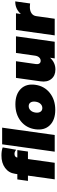

<svg xmlns="http://www.w3.org/2000/svg" viewBox="934 -1726 802 2711"><g transform="rotate(-90 1335.5 -371.0)"><path d="M136.2 -377.9 157.2 -527.8H231.9L236.8 -561Q249 -648.9 319.8 -700.9Q390.6 -752.9 496.1 -752Q560.1 -752 606 -735.8L608.9 -733.9L576.2 -544.9L567.9 -549.8Q544.9 -567.9 519 -567.9Q496.6 -568.4 482.7 -557.9Q468.8 -547.4 465.8 -527.8H571.8L550.8 -377.9H444.8L392.1 0H158.2L210.9 -377.9ZM548.8 0 652.8 -742.2H888.2L784.2 0Z M921.9 -69.1Q847.2 -146 865.2 -273.9Q883.3 -401.9 979.2 -478.5Q1075.2 -555.2 1217.8 -555.2Q1360.4 -555.2 1435.8 -478.5Q1511.2 -401.9 1493.2 -273.9Q1475.1 -146 1378.4 -69.1Q1281.7 7.8 1139.2 7.8Q996.6 7.8 921.9 -69.1ZM1132.1 -341.1Q1106.9 -314.9 1101.1 -271Q1095.2 -227.1 1112.8 -200.9Q1130.4 -174.8 1165 -174.8Q1199.7 -174.8 1224.4 -200.9Q1249 -227.1 1254.9 -271Q1260.7 -314.9 1243.7 -341.1Q1226.6 -367.2 1191.9 -367.2Q1157.2 -367.2 1132.1 -341.1Z M1542 -199.2 1590.8 -546.9H1826.2L1786.1 -266.1Q1781.7 -234.4 1794.2 -216.3Q1806.6 -198.2 1832 -198.2Q1859.9 -198.2 1879.9 -220Q1899.9 -241.7 1904.8 -278.8L1942.9 -546.9H2177.7L2101.1 0H1865.7L1875 -64.9Q1806.2 9.8 1709 9.8Q1622.1 9.8 1575.2 -47.9Q1528.3 -105.5 1542 -199.2Z M2190.9 0 2267.6 -546.9H2502.9L2492.7 -478Q2564 -557.1 2666 -557.1H2670.9L2641.6 -347.2L2635.7 -348.1Q2613.3 -351.1 2594.7 -351.1Q2538.1 -351.1 2503.4 -327.6Q2468.8 -304.2 2462.9 -261.2L2425.8 0Z"/></g></svg>

Font: Trueno UltraBlack
Style: Italic
Weight: 950
Designer: Julieta Ulanovsky
Foundry: Julieta Ulanovsky
Version: Version 3.001b | FøM Fix